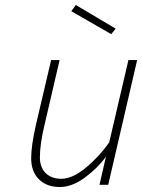

<svg xmlns="http://www.w3.org/2000/svg" viewBox="-20 -741 570 770"><path d="M266 -696 284 -721 444 -626 426 -604ZM105 -107Q105 -156 124 -240L185 -500H219L159 -242Q140 -164 140 -110Q140 -70 163 -47Q186 -24 226 -24Q271 -24 325 -69Q379 -114 418 -170L495 -500H530L414 0H379L405 -113Q372 -67 320.5 -29Q269 9 220 9Q167 9 136 -22Q105 -53 105 -107Z"/></svg>

Font: Cairo ExtraLight
Style: Italic
Weight: 275
Italic angle: -13°
Designer: Mohamed Gaber, Accademia di Belle Arti di Urbino and others
Foundry: Kief Type Foundry, Accademia di Belle Arti di Urbino and others
Version: Version 3.011